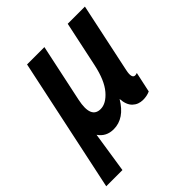

<svg xmlns="http://www.w3.org/2000/svg" viewBox="-235 -646 955 955"><g transform="rotate(-45 242.5 -168.5)"><path d="M-39 185 111 -522H233L168 -216Q145 -106 213 -106Q252 -106 289.5 -149.5Q327 -193 346 -282L397 -522H518L440 -154Q429 -103 453 -103Q460 -103 467 -106L444 1Q422 11 395 11Q362 11 340 -10Q318 -31 315 -75Q264 11 188 11Q136 11 108 -30L75 185Z"/></g></svg>

Font: Radio Canada Condensed SemiBold
Style: Italic
Weight: 600
Width: 3
Italic angle: -12°
Designer: Charles Daoud, Etienne Aubert Bonn, Alexandre Saumier Demers, Jacques Le Bailly
Foundry: Radio-Canada
Version: Version 2.104; ttfautohint (v1.8.4.7-5d5b);gftools[0.9.28.de